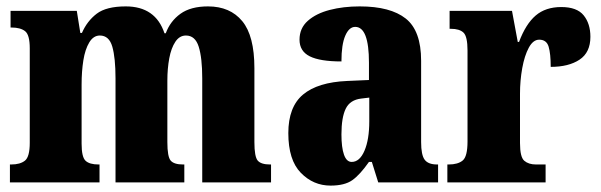

<svg xmlns="http://www.w3.org/2000/svg" viewBox="-20 -570 1878 600"><path d="M11 0V-56H15Q43 -56 58 -68Q73 -80 73 -124V-419Q73 -461 58.5 -472.5Q44 -484 16 -484H13V-536H220L231 -467H236Q252 -504 282 -527Q312 -550 373 -550Q466 -550 494 -466H498Q512 -504 544 -527Q576 -550 630 -550Q699 -550 737 -504Q775 -458 775 -357V-126Q775 -80 785.5 -68Q796 -56 824 -56H827V0H612V-325Q612 -389 601 -424Q590 -459 561 -459Q541 -459 528 -439.5Q515 -420 509 -388Q503 -356 503 -318V-126Q503 -80 513.5 -68Q524 -56 552 -56H556V0H341V-325Q341 -389 331 -424Q321 -459 292 -459Q272 -459 259 -437.5Q246 -416 240.5 -381.5Q235 -347 235 -306V-121Q235 -79 247.5 -67.5Q260 -56 288 -56H291V0Z M1013 10Q959 10 920 -30Q881 -70 881 -154Q881 -236 927 -274.5Q973 -313 1065 -317L1133 -320V-374Q1133 -486 1090 -486Q1071 -486 1059 -458.5Q1047 -431 1047 -378Q980 -378 948 -394Q916 -410 916 -446Q916 -482 942 -505Q968 -528 1010.5 -539Q1053 -550 1104 -550Q1200 -550 1248 -512Q1296 -474 1296 -380V-126Q1296 -86 1307 -71Q1318 -56 1346 -56H1349V0H1162L1142 -64H1133Q1105 -24 1081 -7Q1057 10 1013 10ZM1079 -64Q1104 -64 1119 -99Q1134 -134 1134 -191V-265L1109 -262Q1074 -258 1060.5 -230.5Q1047 -203 1047 -150Q1047 -109 1055 -86.5Q1063 -64 1079 -64Z M1378 0V-56H1382Q1411 -56 1426 -68.5Q1441 -81 1441 -128V-412Q1441 -456 1428.5 -468Q1416 -480 1389 -480H1385V-536H1580L1598 -439H1602Q1623 -495 1654 -521.5Q1685 -548 1734 -548Q1783 -548 1804 -522Q1825 -496 1825 -455Q1825 -406 1791 -383.5Q1757 -361 1701 -361Q1701 -402 1694.5 -424Q1688 -446 1665 -446Q1646 -446 1632.5 -421Q1619 -396 1612 -357Q1605 -318 1605 -277V-123Q1605 -79 1618.5 -67.5Q1632 -56 1655 -56H1685V0Z"/></svg>

Font: Noto Serif Tamil ExtraCondensed Black
Style: Regular
Weight: 900
Width: 2
Designer: Indian Type Foundry, Tom Grace, and the Monotype Design Team
Foundry: Monotype Imaging Inc.
Version: Version 2.004; ttfautohint (v1.8.4.7-5d5b)